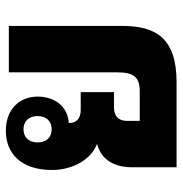

<svg xmlns="http://www.w3.org/2000/svg" viewBox="-4 -606 610 641"><g transform="rotate(-90 300.5 -285.0)"><path d="M63 0H347C494 0 535 -69 535 -182V-560H380V-200C380 -142 364 -123 316 -123H218V-166C218 -193 233 -209 263 -209H314V-320H254C225 -320 211 -336 211 -357V-360C267 -363 299 -408 299 -464C299 -524 257 -570 185 -570C109 -570 54 -519 54 -416C54 -348 88 -286 140 -266V-265C86 -251 63 -205 63 -148ZM190 -417C163 -417 146 -434 146 -464C146 -493 163 -511 190 -511C217 -511 234 -493 234 -464C234 -435 217 -417 190 -417Z"/></g></svg>

Font: Noto Sans Thai Looped SemiCondensed ExtraBold
Style: Regular
Weight: 800
Width: 4
Designer: Sasikarn Vongin, Ben Mitchell
Foundry: The Fontpad Ltd
Version: Version 1.001